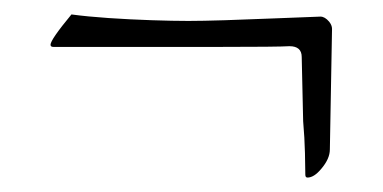

<svg xmlns="http://www.w3.org/2000/svg" viewBox="-20 -374 530 266"><path d="M406 -128Q403 -128 403 -132Q403 -141 402.5 -162Q402 -183 400 -206L398 -295Q398 -310 381 -310Q365 -309 282.5 -309Q200 -309 54 -309Q50 -309 50 -312Q50 -319 79 -354Q101 -351 130.5 -349Q160 -347 190 -346Q220 -345 241 -345Q260 -345 292 -346Q324 -347 359.5 -348.5Q395 -350 424 -351Q430 -351 436 -344Q440 -339 440 -334L437 -167Q437 -154 425 -140Q415 -128 406 -128Z"/></svg>

Font: Gideon Roman
Style: Regular
Weight: 400
Designer: Robert E. Leuschke
Foundry: Robert E. Leuschke
Version: Version 2.010